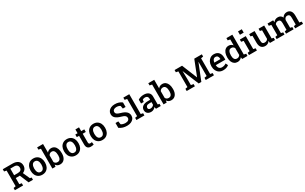

<svg xmlns="http://www.w3.org/2000/svg" viewBox="437 -3192 8942 5632"><g transform="rotate(-30 4908.5 -376.0)"><path d="M32.2 0V-75.2L109.9 -89.8V-620.6L32.2 -635.3V-710.9H360.8Q481 -710.9 547.4 -656.5Q613.8 -602.1 613.8 -504.9Q613.8 -438 579.8 -389.4Q545.9 -340.8 486.8 -317.4L589.4 -87.9L645 -76.2V0H494.6L371.6 -297.4L232.9 -295.9V-89.8L310.5 -75.2V0ZM232.9 -391.6H355.5Q424.8 -391.6 458 -419.7Q491.2 -447.8 491.2 -501.5Q491.2 -553.7 458.7 -584.7Q426.3 -615.7 360.8 -615.7H232.9Z M961.9 10.3Q885.7 10.3 831.1 -24.2Q776.4 -58.6 747.1 -119.1Q717.8 -179.7 717.8 -258.8V-269Q717.8 -347.7 747.1 -408.2Q776.4 -468.8 831.1 -503.4Q885.7 -538.1 960.9 -538.1Q1037.1 -538.1 1091.8 -503.7Q1146.5 -469.2 1175.8 -408.4Q1205.1 -347.7 1205.1 -269V-258.8Q1205.1 -179.2 1175.8 -118.7Q1146.5 -58.1 1092 -23.9Q1037.6 10.3 961.9 10.3ZM961.9 -84.5Q1022.9 -84.5 1052.7 -133.1Q1082.5 -181.6 1082.5 -258.8V-269Q1082.5 -344.7 1052.5 -393.8Q1022.5 -442.9 960.9 -442.9Q899.9 -442.9 870.4 -393.8Q840.8 -344.7 840.8 -269V-258.8Q840.8 -181.6 870.4 -133.1Q899.9 -84.5 961.9 -84.5Z M1565.4 10.3Q1515.1 10.3 1479 -9.3Q1442.9 -28.8 1418.5 -65.9L1408.7 0H1302.7V-671.4L1225.1 -686V-761.7H1425.3V-469.7Q1449.2 -502.4 1484.1 -520.3Q1519 -538.1 1565.4 -538.1Q1629.9 -538.1 1675.3 -503.2Q1720.7 -468.3 1744.6 -405.3Q1768.6 -342.3 1768.6 -257.3V-247.1Q1768.6 -130.9 1715.1 -60.3Q1661.6 10.3 1565.4 10.3ZM1529.8 -86.9Q1590.3 -86.9 1617.9 -129.6Q1645.5 -172.4 1645.5 -247.1V-257.3Q1645.5 -340.8 1617.7 -390.9Q1589.8 -440.9 1530.3 -440.9Q1493.2 -440.9 1467 -423.1Q1440.9 -405.3 1425.3 -375V-149.4Q1441.4 -119.6 1467.8 -103.3Q1494.1 -86.9 1529.8 -86.9Z M2095.7 10.3Q2019.5 10.3 1964.8 -24.2Q1910.2 -58.6 1880.9 -119.1Q1851.6 -179.7 1851.6 -258.8V-269Q1851.6 -347.7 1880.9 -408.2Q1910.2 -468.8 1964.8 -503.4Q2019.5 -538.1 2094.7 -538.1Q2170.9 -538.1 2225.6 -503.7Q2280.3 -469.2 2309.6 -408.4Q2338.9 -347.7 2338.9 -269V-258.8Q2338.9 -179.2 2309.6 -118.7Q2280.3 -58.1 2225.8 -23.9Q2171.4 10.3 2095.7 10.3ZM2095.7 -84.5Q2156.7 -84.5 2186.5 -133.1Q2216.3 -181.6 2216.3 -258.8V-269Q2216.3 -344.7 2186.3 -393.8Q2156.2 -442.9 2094.7 -442.9Q2033.7 -442.9 2004.2 -393.8Q1974.6 -344.7 1974.6 -269V-258.8Q1974.6 -181.6 2004.2 -133.1Q2033.7 -84.5 2095.7 -84.5Z M2603.5 9.3Q2536.1 9.3 2498.5 -28.6Q2460.9 -66.4 2460.9 -149.4V-440.4H2383.8V-528.3H2460.9V-656.7H2583.5V-528.3H2688V-440.4H2583.5V-149.4Q2583.5 -115.7 2597.4 -100.6Q2611.3 -85.4 2635.3 -85.4Q2648.9 -85.4 2665.8 -87.6Q2682.6 -89.8 2693.4 -92.3L2705.6 -5.9Q2684.6 0.5 2656.7 4.9Q2628.9 9.3 2603.5 9.3Z M2997.6 10.3Q2921.4 10.3 2866.7 -24.2Q2812 -58.6 2782.7 -119.1Q2753.4 -179.7 2753.4 -258.8V-269Q2753.4 -347.7 2782.7 -408.2Q2812 -468.8 2866.7 -503.4Q2921.4 -538.1 2996.6 -538.1Q3072.8 -538.1 3127.4 -503.7Q3182.1 -469.2 3211.4 -408.4Q3240.7 -347.7 3240.7 -269V-258.8Q3240.7 -179.2 3211.4 -118.7Q3182.1 -58.1 3127.7 -23.9Q3073.2 10.3 2997.6 10.3ZM2997.6 -84.5Q3058.6 -84.5 3088.4 -133.1Q3118.2 -181.6 3118.2 -258.8V-269Q3118.2 -344.7 3088.1 -393.8Q3058.1 -442.9 2996.6 -442.9Q2935.5 -442.9 2906 -393.8Q2876.5 -344.7 2876.5 -269V-258.8Q2876.5 -181.6 2906 -133.1Q2935.5 -84.5 2997.6 -84.5Z M3830.6 10.3Q3758.3 10.3 3695.6 -7.8Q3632.8 -25.9 3573.7 -67.9V-231.4H3668.9L3684.6 -126Q3710 -106.9 3748.3 -95.7Q3786.6 -84.5 3830.6 -84.5Q3895 -84.5 3929.7 -111.8Q3964.4 -139.2 3964.4 -185.1Q3964.4 -227.5 3932.4 -256.1Q3900.4 -284.7 3819.3 -306.6Q3699.7 -338.9 3639.2 -389.6Q3578.6 -440.4 3578.6 -524.4Q3578.6 -581.5 3609.6 -625.5Q3640.6 -669.4 3695.8 -694.8Q3751 -720.2 3823.2 -720.7Q3902.3 -721.7 3963.1 -700.2Q4023.9 -678.7 4065.9 -644V-491.2H3972.7L3955.1 -590.8Q3935.1 -605 3903.1 -615Q3871.1 -625 3827.6 -625Q3772 -625 3736.8 -598.4Q3701.7 -571.8 3701.7 -525.4Q3701.7 -485.4 3734.6 -459.5Q3767.6 -433.6 3853 -409.2Q3968.3 -378.4 4028.1 -324.5Q4087.9 -270.5 4087.9 -186Q4087.9 -126.5 4055.9 -82.5Q4023.9 -38.6 3966.1 -14.2Q3908.2 10.3 3830.6 10.3Z M4149.4 0V-75.2L4223.1 -89.8V-671.4L4145 -686V-761.7H4346.2V-89.8L4419.4 -75.2V0Z M4649.4 10.3Q4568.8 10.3 4523.9 -31.2Q4479 -72.8 4479 -145.5Q4479 -220.2 4539.8 -266.6Q4600.6 -313 4714.4 -313H4794.9V-357.4Q4794.9 -399.4 4769.8 -424.3Q4744.6 -449.2 4696.8 -449.2Q4669.4 -449.2 4648.4 -442.6Q4627.4 -436 4610.8 -423.8L4600.1 -352.5H4509.3L4508.3 -482.9Q4546.9 -508.8 4595 -523.4Q4643.1 -538.1 4701.7 -538.1Q4802.2 -538.1 4860.1 -490.7Q4918 -443.4 4918 -356V-123Q4918 -112.3 4918.2 -102.3Q4918.5 -92.3 4919.4 -82L4973.1 -75.2V0H4812.5Q4807.6 -17.1 4803.5 -33.2Q4799.3 -49.3 4797.4 -65.4Q4771 -32.2 4733.4 -11Q4695.8 10.3 4649.4 10.3ZM4677.2 -85Q4714.8 -85 4746.8 -102.3Q4778.8 -119.6 4794.9 -146V-234.4H4712.9Q4657.7 -234.4 4629.6 -208.7Q4601.6 -183.1 4601.6 -148.9Q4601.6 -85 4677.2 -85Z M5331.1 10.3Q5280.8 10.3 5244.6 -9.3Q5208.5 -28.8 5184.1 -65.9L5174.3 0H5068.4V-671.4L4990.7 -686V-761.7H5190.9V-469.7Q5214.8 -502.4 5249.8 -520.3Q5284.7 -538.1 5331.1 -538.1Q5395.5 -538.1 5440.9 -503.2Q5486.3 -468.3 5510.3 -405.3Q5534.2 -342.3 5534.2 -257.3V-247.1Q5534.2 -130.9 5480.7 -60.3Q5427.2 10.3 5331.1 10.3ZM5295.4 -86.9Q5356 -86.9 5383.5 -129.6Q5411.1 -172.4 5411.1 -247.1V-257.3Q5411.1 -340.8 5383.3 -390.9Q5355.5 -440.9 5295.9 -440.9Q5258.8 -440.9 5232.7 -423.1Q5206.5 -405.3 5190.9 -375V-149.4Q5207 -119.6 5233.4 -103.3Q5259.8 -86.9 5295.4 -86.9Z M5851.6 0V-75.2L5928.7 -89.8V-620.6L5851.6 -635.3V-710.9H6105L6313.5 -196.8H6316.4L6518.6 -710.9H6774.9V-635.3L6697.3 -620.6V-89.8L6774.9 -75.2V0H6497.1V-75.2L6578.6 -89.8V-255.4L6579.6 -566.4L6577.1 -566.9L6356.9 -16.1H6267.6L6041 -564L6038.6 -563.5L6044.9 -263.7V-89.8L6129.4 -75.2V0Z M7088.9 10.3Q7013.7 10.3 6958.5 -23.2Q6903.3 -56.6 6872.8 -115.7Q6842.3 -174.8 6842.3 -251V-271.5Q6842.3 -348.6 6872.3 -408.9Q6902.3 -469.2 6954.8 -503.7Q7007.3 -538.1 7075.2 -538.1Q7182.1 -538.1 7238 -474.6Q7293.9 -411.1 7293.9 -300.3V-230H6969.7L6968.8 -227.5Q6971.7 -165 7004.9 -124.8Q7038.1 -84.5 7099.6 -84.5Q7142.6 -84.5 7177.7 -96.2Q7212.9 -107.9 7243.2 -129.4L7281.2 -52.2Q7250 -25.4 7201.9 -7.6Q7153.8 10.3 7088.9 10.3ZM6971.7 -316.4H7176.3V-329.1Q7176.3 -380.9 7152.1 -413.1Q7127.9 -445.3 7076.7 -445.3Q7031.7 -445.3 7004.2 -409.2Q6976.6 -373 6970.2 -318.8Z M7577.1 10.3Q7513.2 10.3 7467.8 -22Q7422.4 -54.2 7398.2 -112.1Q7374 -169.9 7374 -247.1V-257.3Q7374 -341.3 7398.2 -404.5Q7422.4 -467.8 7467.8 -502.9Q7513.2 -538.1 7576.7 -538.1Q7622.1 -538.1 7656 -520.8Q7689.9 -503.4 7714.4 -471.2V-671.4L7636.7 -686V-761.7H7837.4V-89.8L7910.6 -75.2V0H7731L7721.2 -64Q7669.9 10.3 7577.1 10.3ZM7611.8 -86.9Q7647 -86.9 7672.4 -102.5Q7697.8 -118.2 7714.4 -147V-379.9Q7698.2 -408.7 7672.6 -424.8Q7647 -440.9 7612.8 -440.9Q7552.7 -440.9 7524.9 -390.1Q7497.1 -339.4 7497.1 -257.3V-247.1Q7497.1 -173.8 7524.2 -130.4Q7551.3 -86.9 7611.8 -86.9Z M7960.9 0V-75.2L8034.2 -89.8V-438L7956.5 -452.6V-528.3H8157.2V-89.8L8230 -75.2V0ZM8029.3 -647.9V-761.7H8157.2V-647.9Z M8513.2 10.3Q8428.2 10.3 8380.6 -43.7Q8333 -97.7 8333 -211.4V-438L8273.4 -452.6V-528.3H8456.1V-210.4Q8456.1 -142.1 8477.8 -114.5Q8499.5 -86.9 8544.9 -86.9Q8624 -86.9 8657.7 -147.9V-438L8591.3 -452.6V-528.3H8780.8V-89.8L8843.3 -75.2V0H8671.9L8663.6 -71.8Q8638.7 -32.2 8600.3 -11Q8562 10.3 8513.2 10.3Z M8898.4 0V-75.2L8972.2 -89.8V-438L8894.5 -452.6V-528.3H9085L9090.8 -459Q9116.2 -496.6 9155.3 -517.3Q9194.3 -538.1 9245.6 -538.1Q9297.4 -538.1 9334.2 -514.9Q9371.1 -491.7 9390.1 -444.8Q9414.6 -488.3 9454.3 -513.2Q9494.1 -538.1 9547.9 -538.1Q9627 -538.1 9672.9 -483.9Q9718.8 -429.7 9718.8 -319.8V-89.8L9792.5 -75.2V0H9526.4V-75.2L9595.7 -89.8V-320.8Q9595.7 -387.2 9573.2 -414.1Q9550.8 -440.9 9507.3 -440.9Q9466.8 -440.9 9440.7 -415.3Q9414.6 -389.6 9406.7 -349.1V-89.8L9473.6 -75.2V0H9217.3V-75.2L9284.2 -89.8V-320.8Q9284.2 -384.8 9261.2 -412.8Q9238.3 -440.9 9194.8 -440.9Q9158.7 -440.9 9134 -426.3Q9109.4 -411.6 9094.7 -384.8V-89.8L9164.1 -75.2V0Z"/></g></svg>

Font: Roboto Slab Medium
Style: Regular
Weight: 500
Designer: Google
Version: Version 2.001; ttfautohint (v1.8.3)